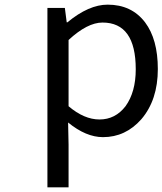

<svg xmlns="http://www.w3.org/2000/svg" viewBox="-20 -577 699 826"><path d="M184 229V-543H259L267 -481H270Q362 -557 443 -557Q546 -557 604 -481Q659 -408 659 -280Q659 -147 588 -64Q520 13 423 13Q350 13 273 -50L275 45V229ZM520 -120Q564 -181 564 -279Q564 -480 421 -480Q356 -480 275 -405V-120Q342 -63 408 -63Q476 -63 520 -120Z"/></svg>

Font: Source Han Sans Regular
Style: Regular
Weight: 400
Designer: Ryoko NISHIZUKA  (kana & ideographs); Paul D. Hunt (Latin, Greek & Cyrillic); Wenlong ZHANG  (bopomofo); Sandoll Communi
Foundry: Adobe Systems Incorporated
Version: Version 1.00 January 18, 2024, initial release